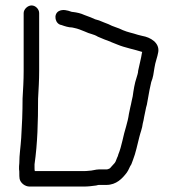

<svg xmlns="http://www.w3.org/2000/svg" viewBox="-20 -685 652 706"><path d="M306 -57C300 -56 294 -56 287 -56H108C107 -60 107 -64 107 -67V-81C118 -158 120 -237 120 -322C122 -359 124 -389 124 -424V-637C124 -651 111 -665 96 -665C82 -665 67 -651 67 -637V-424C67 -389 65 -357 63 -323C63 -272 61 -225 58 -178C56 -145 51 -117 51 -85C50 -78 50 -70 50 -63C51 -58 51 -53 51 -48C51 -41 51 -34 52 -28C55 -12 72 1 89 1H287C305 1 319 -1 334 -3C338 -4 341 -5 343 -5H371C408 -5 430 -29 446 -50C454 -61 456 -71 463 -81L469 -97C479 -122 485 -153 492 -180C496 -197 503 -213 505 -231C507 -239 509 -247 510 -255L515 -279C516 -286 518 -293 520 -300L524 -322C527 -342 532 -365 536 -383C543 -400 545 -416 548 -436C551 -457 559 -475 562 -494C567 -528 533 -548 503 -553L487 -557C466 -564 451 -566 432 -574C415 -583 395 -587 379 -596C368 -600 354 -606 344 -610L330 -614C327 -615 321 -618 314 -621L290 -630C277 -636 264 -639 248 -641C246 -641 244 -641 242 -642C228 -647 211 -652 196 -644C175 -632 183 -596 206 -593C217 -589 232 -584 245 -584C248 -583 251 -583 254 -582C265 -580 280 -574 292 -569C310 -560 324 -560 340 -550C351 -546 362 -540 375 -536C388 -530 398 -527 412 -521C438 -510 475 -503 503 -494L502 -491C499 -470 492 -446 488 -425C488 -416 484 -407 482 -399C475 -379 471 -353 468 -331L464 -313C463 -306 461 -299 459 -290L454 -266C452 -251 448 -235 444 -221C433 -187 428 -148 415 -117C414 -113 413 -109 411 -106L405 -91C404 -90 403 -88 402 -86C396 -80 390 -72 384 -66C380 -64 376 -62 371 -62H343C332 -62 318 -57 306 -57Z"/></svg>

Font: Electronic
Style: Regular
Weight: 400
Version: Version 1.011